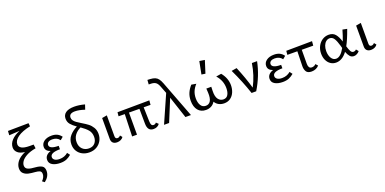

<svg xmlns="http://www.w3.org/2000/svg" viewBox="-9 -1683 5713 2850"><g transform="rotate(-20 2847.5 -258.0)"><path d="M433 46Q433 131 351 195L316 168Q339 146 351.5 120.5Q364 95 364 70Q364 32 339 20Q314 8 271 5Q210 1 166 -8.5Q122 -18 90.5 -46Q59 -74 59 -127Q59 -182 98 -234Q137 -286 228 -327Q154 -334 116 -368Q78 -402 78 -450Q78 -512 125.5 -563.5Q173 -615 259 -650L93 -640L97 -707L423 -711L428 -660Q299 -633 229 -583.5Q159 -534 159 -472Q159 -432 199 -409.5Q239 -387 324 -387H386L394 -325Q303 -309 246.5 -278Q190 -247 165.5 -211.5Q141 -176 141 -143Q141 -99 181.5 -81.5Q222 -64 299 -60Q362 -55 397.5 -33.5Q433 -12 433 46Z M842 -59Q806 -28 766 -11Q726 6 668 6Q593 6 544.5 -21.5Q496 -49 496 -103Q496 -142 520.5 -169.5Q545 -197 590 -211Q514 -236 514 -301Q514 -354 559.5 -387.5Q605 -421 679 -421Q730 -421 766.5 -403.5Q803 -386 831 -348L786 -310Q746 -365 670 -365Q630 -365 607.5 -349Q585 -333 585 -306Q585 -275 621 -258.5Q657 -242 729 -242V-188Q575 -188 575 -118Q575 -89 602 -71Q629 -53 678 -53Q755 -53 810 -101Z M1161 -444Q1220 -409 1256.5 -381Q1293 -353 1319.5 -309.5Q1346 -266 1346 -207Q1346 -149 1319 -100.5Q1292 -52 1242.5 -23Q1193 6 1127 6Q1066 6 1017 -19.5Q968 -45 940.5 -90.5Q913 -136 913 -194Q913 -275 962 -330.5Q1011 -386 1081 -419Q1023 -459 992.5 -496Q962 -533 962 -585Q962 -645 1008.5 -677.5Q1055 -710 1143 -710Q1219 -710 1307 -686L1282 -611Q1195 -641 1129 -641Q1037 -641 1037 -575Q1037 -548 1053 -526.5Q1069 -505 1093 -488Q1117 -471 1161 -444ZM1269 -188Q1269 -253 1232.5 -297Q1196 -341 1127 -388Q1066 -359 1031.5 -312Q997 -265 997 -202Q997 -133 1037.5 -92.5Q1078 -52 1141 -52Q1202 -52 1235.5 -90.5Q1269 -129 1269 -188Z M1476 -82V-409L1555 -423V-94Q1555 -51 1590 -51Q1616 -51 1636 -75L1663 -42Q1649 -20 1622.5 -7Q1596 6 1564 6Q1521 6 1498 -16.5Q1475 -39 1476 -82Z M2236 -41Q2222 -19 2197 -6.5Q2172 6 2140 6Q2045 6 2045 -115L2043 -348L1878 -349V0H1801L1812 -349L1714 -350L1720 -412L2224 -416L2218 -347L2110 -348L2116 -127Q2117 -85 2127.5 -68Q2138 -51 2160 -51Q2172 -51 2183.5 -56.5Q2195 -62 2202 -73Z M2643 0 2528 -347 2385 0H2305L2497 -435L2452 -551Q2433 -600 2407 -619Q2381 -638 2336 -640L2296 -641L2301 -711L2343 -709Q2390 -706 2419.5 -694Q2449 -682 2469.5 -655.5Q2490 -629 2508 -582L2730 0Z M3440 -215Q3440 -156 3419 -105.5Q3398 -55 3356.5 -24.5Q3315 6 3256 6Q3208 6 3170.5 -14.5Q3133 -35 3112 -72Q3089 -33 3052 -13.5Q3015 6 2969 6Q2888 6 2843.5 -49Q2799 -104 2799 -198Q2799 -264 2821.5 -318Q2844 -372 2889 -422L2964 -409Q2923 -365 2902.5 -316Q2882 -267 2882 -207Q2882 -139 2908.5 -96Q2935 -53 2987 -53Q3036 -53 3061.5 -95Q3087 -137 3083 -223L3079 -291H3157L3155 -227Q3152 -137 3183.5 -95Q3215 -53 3265 -53Q3314 -53 3337.5 -92.5Q3361 -132 3361 -197Q3361 -317 3278 -409L3361 -422Q3440 -325 3440 -215ZM3082 -512 3121 -711 3204 -698 3142 -503Z M3926 -416Q3882 -199 3761 0H3688Q3622 -200 3522 -409L3605 -423Q3682 -239 3731 -69Q3816 -232 3844 -416Z M4356 -59Q4320 -28 4280 -11Q4240 6 4182 6Q4107 6 4058.5 -21.5Q4010 -49 4010 -103Q4010 -142 4034.5 -169.5Q4059 -197 4104 -211Q4028 -236 4028 -301Q4028 -354 4073.5 -387.5Q4119 -421 4193 -421Q4244 -421 4280.5 -403.5Q4317 -386 4345 -348L4300 -310Q4260 -365 4184 -365Q4144 -365 4121.5 -349Q4099 -333 4099 -306Q4099 -275 4135 -258.5Q4171 -242 4243 -242V-188Q4089 -188 4089 -118Q4089 -89 4116 -71Q4143 -53 4192 -53Q4269 -53 4324 -101Z M4606 -127Q4605 -97 4617 -74Q4629 -51 4661 -51Q4678 -51 4695 -58Q4712 -65 4724 -79L4755 -45Q4736 -22 4705 -8Q4674 6 4637 6Q4574 6 4552.5 -30.5Q4531 -67 4532 -115L4538 -349L4380 -350L4386 -412L4794 -416L4788 -347L4607 -348Z M5394 -41Q5380 -22 5355.5 -8Q5331 6 5305 6Q5267 6 5242.5 -22Q5218 -50 5200 -99Q5122 6 5024 6Q4975 6 4937 -20Q4899 -46 4878 -91.5Q4857 -137 4857 -194Q4857 -259 4884 -311Q4911 -363 4956.5 -392Q5002 -421 5057 -421Q5124 -421 5160 -378Q5196 -335 5221 -255Q5250 -328 5277 -423L5347 -409Q5293 -256 5245 -170Q5262 -112 5278 -84.5Q5294 -57 5320 -57Q5347 -57 5364 -77ZM5180 -167 5170 -204Q5148 -284 5122 -325.5Q5096 -367 5052 -367Q5021 -367 4995.5 -346.5Q4970 -326 4955.5 -289Q4941 -252 4941 -204Q4941 -137 4969 -92.5Q4997 -48 5043 -48Q5114 -48 5180 -167Z M5488 -82V-409L5567 -423V-94Q5567 -51 5602 -51Q5628 -51 5648 -75L5675 -42Q5661 -20 5634.5 -7Q5608 6 5576 6Q5533 6 5510 -16.5Q5487 -39 5488 -82Z"/></g></svg>

Font: Ysabeau Medium
Style: Regular
Weight: 500
Designer: Christian Thalmann (Catharsis Fonts)
Version: Version 0.003